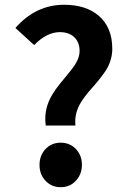

<svg xmlns="http://www.w3.org/2000/svg" viewBox="-20 -775 542 809"><path d="M235.4 13.7Q197.3 13.7 171.9 -13.2Q146.5 -40 146.5 -80.1Q146.5 -120.1 171.9 -147Q197.3 -173.8 235.4 -173.8Q274.4 -173.8 299.8 -147Q325.2 -120.1 325.2 -80.6Q325.2 -41 299.8 -13.7Q275.4 13.7 235.4 13.7ZM172.9 -246.1Q164.1 -306.6 192.4 -362.3Q209 -395.5 254.9 -449.2Q286.1 -486.3 296.9 -503.9Q315.4 -533.2 315.4 -559.6Q315.4 -596.7 293 -618.2Q270.5 -639.6 232.4 -639.6Q176.8 -639.6 124 -585L44.9 -657.2Q130.9 -754.9 250 -754.9Q341.8 -754.9 395.5 -709Q453.1 -660.2 453.1 -569.3Q453.1 -524.4 428.7 -482.4Q413.1 -457 374 -411.1Q371.1 -408.2 370.1 -407.2Q331.1 -363.3 316.4 -335.9Q293 -293 297.9 -246.1Z"/></svg>

Font: Bpmf GenSeki Gothic B
Style: B
Weight: 700
Foundry: But Ko
Version: Version 1.320